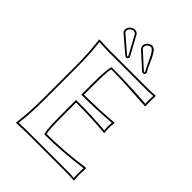

<svg xmlns="http://www.w3.org/2000/svg" viewBox="-237 -943 1059 1059"><g transform="rotate(45 292.0 -413.5)"><path d="M240.2 -200.2Q240.2 -101.6 248 -73.2Q381.8 -73.2 534.2 -95.2L536.1 -90.8Q534.2 -75.2 534.2 -36.1Q534.2 -26.9 536.1 0L534.2 2.9Q509.8 0 474.1 0H169.9Q169.9 0 85 2.9L84 0Q95.7 -81.5 96.2 -200.2V-444.8Q96.2 -559.6 84 -645L85.9 -647.9Q87.4 -647.9 169.9 -645H463.9Q500 -645 523.9 -647.9L525.9 -645Q523.9 -617.2 523.9 -609.9Q523.9 -585.9 525.9 -568.8L523.9 -564.9Q523.9 -564.9 344.7 -575.2Q292.5 -577.1 248 -577.1Q240.2 -549.8 240.2 -444.8V-372.1Q350.1 -372.1 466.8 -381.8L470.2 -378.9Q467.3 -365.2 466.8 -341.8Q466.8 -317.9 470.2 -304.2L466.8 -300.8Q368.2 -310.5 240.2 -311ZM292 -820.8Q306.2 -829.6 314.9 -830.1Q338.4 -830.1 360.8 -782.7Q364.3 -775.4 371.1 -759.8Q388.2 -720.7 398.9 -703.1Q399.9 -701.2 399.9 -699.2Q398.9 -692.9 395 -688Q394 -687.5 391.6 -686.5Q388.2 -685.1 387.2 -685.1Q382.8 -685.5 378.9 -687L284.2 -772.9Q277.8 -781.2 276.9 -792Q277.8 -809.1 292 -820.8ZM160.2 -814.9Q172.9 -824.2 183.1 -825.2Q202.1 -824.2 210 -813L272 -699.2Q272.9 -697.3 272.9 -693.8Q272 -687.5 268.1 -684.1Q261.2 -681.2 258.8 -681.2Q253.9 -682.1 252 -683.1L153.8 -767.1Q146 -773.4 146 -787.1Q147 -804.2 160.2 -814.9ZM230 -200.2V-320.8H240.2Q359.4 -320.8 458.5 -312Q457 -327.1 457 -341.8Q457 -356.4 458.5 -371.1Q349.1 -361.8 240.2 -361.8H230V-444.8Q230 -550.3 238.3 -579.6L240.7 -586.9H248Q370.6 -586.9 515.1 -575.7Q513.7 -595.7 514.2 -609.9Q514.2 -618.7 515.6 -637.2Q491.7 -635.3 463.9 -634.8H169.9Q141.1 -634.8 95.2 -637.7Q106 -553.2 106 -444.8V-200.2Q106 -87.4 95.2 -7.8Q141.6 -10.3 169.9 -9.8H474.1Q502.4 -9.8 525.4 -7.8Q523.9 -27.3 523.9 -36.1Q523.9 -58.1 525.4 -83.5Q370.6 -63 248 -63H240.7L238.3 -70.3Q230 -99.6 230 -200.2ZM297.9 -813Q287.6 -803.7 287.1 -792Q287.1 -783.7 290.5 -780.3H291L384.3 -695.3H384.8H386.2Q387.7 -696.3 389.2 -696.3Q389.6 -697.8 390.1 -698.7Q383.8 -709.5 349.6 -780.8Q330.6 -818.8 314.9 -819.8Q307.6 -819.3 297.9 -813ZM166 -807.1Q156.2 -798.8 155.8 -787.1Q156.2 -777.8 159.7 -775.4L257.8 -690.9H258.8Q261.2 -691.9 262.7 -692.4Q263.2 -692.9 262.7 -692.9L263.2 -694.8L201.7 -807.6Q194.8 -814.5 183.1 -814.9Q175.3 -814.5 166 -807.1Z"/></g></svg>

Font: Linux Biolinum Outline O
Style: Bold
Weight: 700
Designer: Philipp H. Poll
Foundry: Philipp H. Poll
Version: Version 0.9.2